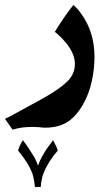

<svg xmlns="http://www.w3.org/2000/svg" viewBox="-80 -308 446 764"><path d="M244 -252Q296 -180 296 -81Q296 -35 285 16Q274 67 249 110Q224 153 192 175Q155 200 101 200Q88 200 74 198L49 197Q4 197 -30 208L-60 165Q-59 164 -49 159.5Q-39 155 -16 142L90 84Q156 47 187 17Q218 -13 218 -54Q218 -94 183 -137Q167 -156 154.5 -167.5Q142 -179 138 -181Q177 -245 212 -288Q215 -286 224 -277Q233 -268 244 -252ZM93 382Q85 402 82 436H59Q56 406 49 383Q33 340 -8 291Q-3 272 11 250Q31 275 41 293L57 318Q60 324 64.5 334Q69 344 71 351Q80 328 88 314Q99 293 112 276L131 250Q144 272 150 291Q112 334 93 382Z"/></svg>

Font: Mirza
Style: Bold
Weight: 700
Designer: Arabic design by Kourosh Beigpour, Latin design by Eduardo Tunni, engineering by Lasse Fister
Version: Version 1.0010g